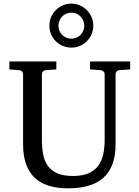

<svg xmlns="http://www.w3.org/2000/svg" viewBox="-20 -1004 752 1040"><path d="M627 -624Q616.2 -623 611.1 -616.2Q606 -609.4 606 -602.1V-222.2Q606 -160.6 589.4 -115.7Q572.8 -70.8 540.3 -41.5Q507.8 -12.2 459.7 2Q411.6 16.1 349.1 16.1Q225.1 16.1 165 -43.9Q105 -104 105 -222.2V-602.1Q105 -609.4 99.9 -616.2Q94.7 -623 84 -624L30.8 -627.9V-670.9H285.2V-627.9L228 -624Q217.3 -623 212.2 -616.2Q207 -609.4 207 -602.1V-248Q207 -204.1 213.9 -167.7Q220.7 -131.3 239.3 -105.5Q257.8 -79.6 290.8 -65.2Q323.7 -50.8 376 -50.8Q427.7 -50.8 460.9 -65.9Q494.1 -81.1 513.2 -107.7Q532.2 -134.3 539.6 -170.4Q546.9 -206.5 546.9 -248V-602.1Q546.9 -609.4 541.3 -616.2Q535.6 -623 524.9 -624L467.8 -627.9V-670.9H685.1V-627.9ZM436.5 -864.3Q436.5 -878.9 431.2 -891.8Q425.8 -904.8 416.3 -914.6Q406.7 -924.3 394 -929.9Q381.3 -935.5 366.7 -935.5Q352.1 -935.5 339.1 -929.9Q326.2 -924.3 316.7 -914.6Q307.1 -904.8 301.8 -891.8Q296.4 -878.9 296.4 -864.3Q296.4 -850.1 301.8 -837.4Q307.1 -824.7 316.7 -815.2Q326.2 -805.7 339.1 -800Q352.1 -794.4 366.7 -794.4Q381.3 -794.4 394 -800Q406.7 -805.7 416.3 -815.2Q425.8 -824.7 431.2 -837.4Q436.5 -850.1 436.5 -864.3ZM485.4 -864.3Q485.4 -839.8 476.1 -818.4Q466.8 -796.9 450.7 -780.8Q434.6 -764.6 413.1 -755.4Q391.6 -746.1 366.7 -746.1Q341.8 -746.1 320.1 -755.4Q298.3 -764.6 282.2 -780.8Q266.1 -796.9 256.8 -818.4Q247.6 -839.8 247.6 -864.3Q247.6 -889.2 256.8 -910.9Q266.1 -932.6 282.2 -949Q298.3 -965.3 320.1 -974.9Q341.8 -984.4 366.7 -984.4Q391.6 -984.4 413.1 -974.9Q434.6 -965.3 450.7 -949Q466.8 -932.6 476.1 -910.9Q485.4 -889.2 485.4 -864.3Z"/></svg>

Font: Charis SIL Eur
Style: Regular
Weight: 400
Foundry: SIL International
Version: Version 5.000